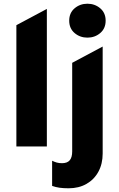

<svg xmlns="http://www.w3.org/2000/svg" viewBox="-20 -788 640 1033"><path d="M68.1 0V-652.5L232.1 -740V0ZM349.4 225Q321.9 225 300.7 222.1Q279.5 219.1 260.4 212.2V76.8Q273.1 83.1 285.6 86.6Q298.1 90 313.6 90Q342.1 90 355.2 74.3Q368.4 58.6 368.4 27V-450L532.4 -537.5V37.8Q532.4 93.6 509.4 135.8Q486.5 178 445.2 201.5Q404 225 349.4 225ZM450.4 -585.5Q410.6 -585.5 381.5 -610.1Q352.4 -634.8 352.4 -676.8Q352.4 -718.8 381.5 -743.4Q410.6 -768 450.4 -768Q490.1 -768 519.2 -743.4Q548.4 -718.8 548.4 -676.8Q548.4 -634.8 519.2 -610.1Q490.1 -585.5 450.4 -585.5Z"/></svg>

Font: Geologica-Sharp
Style: Regular
Weight: 100
Designer: Sindre Bremnes, Frode Helland
Foundry: Monokrom Skriftforlag AS
Version: Version 1.010;gftools[0.9.28]